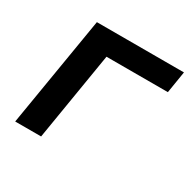

<svg xmlns="http://www.w3.org/2000/svg" viewBox="-121 -666 818 802"><g transform="rotate(30 288.0 -265.0)"><path d="M42 0H167L237 -425H533L550 -530H130Z"/></g></svg>

Font: Iosevka Sparkle Oblique
Style: Bold
Weight: 700
Italic angle: -9°
Designer: Belleve Invis
Foundry: Belleve Invis
Version: Version 4.5.0; ttfautohint (v1.8.3)